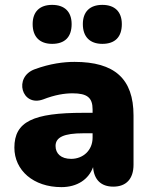

<svg xmlns="http://www.w3.org/2000/svg" viewBox="-20 -757 626 788"><path d="M400 -577C452 -577 480 -605 480 -658C480 -709 451 -737 400 -737C349 -737 320 -709 320 -658C320 -606 349 -577 400 -577ZM194 -577C246 -577 274 -605 274 -658C274 -709 245 -737 194 -737C143 -737 114 -709 114 -658C114 -606 143 -577 194 -577ZM232 11C297 11 344 -21 362 -71C366 -19 395 9 445 9C498 9 528 -23 528 -81V-283C528 -434 450 -503 286 -503C241 -503 186 -496 123 -473C34 -441 69 -317 157 -349C206 -368 245 -374 278 -374C338 -374 360 -356 360 -308V-294H322C116 -294 39 -258 39 -151C39 -58 117 11 232 11ZM272 -105C230 -105 208 -127 208 -158C208 -194 243 -210 322 -210H360V-192C360 -140 321 -105 272 -105Z"/></svg>

Font: Nunito Black
Style: Regular
Weight: 900
Designer: Vernon Adams
Foundry: Vernon Adams
Version: Version 3.602